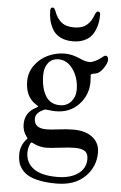

<svg xmlns="http://www.w3.org/2000/svg" viewBox="-57 -678 569 900"><g transform="rotate(5 228.0 -228.0)"><path d="M261.2 -488.3Q226.6 -488.3 201.9 -501.2Q177.2 -514.2 165.3 -535.6Q153.3 -557.1 148.4 -578.6Q143.6 -600.1 143.6 -624Q143.6 -637.7 154.8 -637.7Q162.6 -637.7 168.5 -621.6Q179.7 -589.8 201.2 -571.8Q222.7 -553.7 261.2 -553.7Q299.8 -553.7 321 -571.8Q342.3 -589.8 353.5 -621.6Q359.4 -637.7 367.2 -637.7Q378.4 -637.7 378.4 -624Q378.4 -605.5 375.7 -588.1Q373 -570.8 365.2 -552Q357.4 -533.2 345 -519.5Q332.5 -505.9 311 -497.1Q289.6 -488.3 261.2 -488.3ZM64.9 -283.2Q64.9 -325.2 89.1 -358.9Q113.3 -392.6 151.1 -410.2Q189 -427.7 231 -427.7Q266.1 -427.7 309.1 -407.7Q329.6 -398.4 349.1 -398.4Q358.4 -398.4 376 -406.7Q386.2 -411.6 395.8 -418.7Q405.3 -425.8 411.1 -430.2Q417 -434.6 420.9 -434.6Q426.3 -434.6 430.2 -429.9Q434.1 -425.3 434.1 -416Q434.1 -399.9 416.5 -374.8Q398.9 -349.6 380.9 -347.2Q358.9 -344.2 358.9 -338.4Q358.9 -335.9 359.9 -324.5Q360.8 -313 360.8 -305.7Q360.8 -243.7 318.8 -199.2Q276.9 -154.8 210.9 -154.8Q196.3 -154.8 181.6 -156.7Q167 -158.7 163.1 -158.7Q156.7 -158.7 140.1 -148.9Q116.2 -134.3 116.2 -111.3Q116.2 -66.4 174.8 -66.4Q194.8 -66.4 232.2 -71.3Q269.5 -76.2 300.8 -76.2Q358.4 -76.2 391.6 -49.8Q424.8 -23.4 424.8 21.5Q424.8 88.4 376.7 135.5Q328.6 182.6 243.2 182.6Q199.2 182.6 166.3 176.3Q133.3 169.9 113 159.2Q92.8 148.4 80.1 132.6Q67.4 116.7 62.5 99.4Q57.6 82 57.6 60.5Q57.6 19.5 86.9 -12.7Q89.8 -15.6 89.8 -17.1L85.9 -22.5Q65.9 -47.9 65.9 -81.5Q65.9 -136.2 116.2 -162.6Q127 -168 127 -169.4Q127 -170.9 116.2 -177.7Q64.9 -210 64.9 -283.2ZM227.1 -184.6Q259.8 -184.6 279.8 -207.3Q299.8 -230 299.8 -262.7Q299.8 -317.9 272 -358.2Q244.1 -398.4 203.1 -398.4Q172.4 -398.4 154.8 -376.5Q137.2 -354.5 137.2 -318.8Q137.2 -259.3 159.4 -221.9Q181.6 -184.6 227.1 -184.6ZM95.2 49.3Q95.2 96.2 131.6 123.8Q168 151.4 243.2 151.4Q304.7 151.4 341.3 125.5Q377.9 99.6 377.9 56.2Q377.9 29.3 362.1 18.8Q346.2 8.3 314.9 8.3Q287.1 8.3 244.6 13.9Q202.1 19.5 180.2 19.5Q147.9 19.5 118.2 3.9Q112.8 1 109.9 1Q107.4 1 105 6.3Q95.2 26.9 95.2 49.3Z"/></g></svg>

Font: Cooper*
Style: Regular
Weight: 400
Designer: Owen Earl
Foundry: indestructible type*
Version: Version 0.001